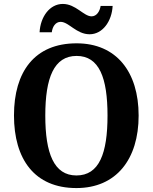

<svg xmlns="http://www.w3.org/2000/svg" viewBox="-20 -945 775 975"><path d="M435 -771C501 -771 548 -837 552 -915H491C487 -888 471 -862 445 -862C405 -862 365 -925 299 -925C232 -925 185 -859 181 -781H243C246 -808 261 -834 288 -834C329 -834 368 -771 435 -771ZM368 10C571 10 684 -137 684 -358C684 -580 571 -725 369 -725C155 -725 51 -580 51 -359C51 -137 155 10 368 10ZM368 -54C254 -54 210 -166 210 -358C210 -550 254 -661 369 -661C484 -661 526 -550 526 -358C526 -166 484 -54 368 -54Z"/></svg>

Font: Noto Serif Tamil SemiCondensed
Style: Bold
Weight: 700
Width: 4
Designer: Indian Type Foundry, Tom Grace, and the Monotype Design Team
Foundry: Monotype Imaging Inc.
Version: Version 2.004